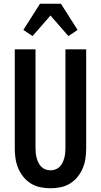

<svg xmlns="http://www.w3.org/2000/svg" viewBox="-20 -999 540 1027"><path d="M250 8Q223 8 196 2.5Q169 -3 146 -17Q123 -31 105.5 -52.5Q88 -74 77.5 -99Q67 -124 63 -151Q59 -178 59 -205V-735H170V-205Q170 -192 171.5 -178.5Q173 -165 176.5 -152.5Q180 -140 186 -128Q192 -116 201.5 -106.5Q211 -97 224 -92.5Q237 -88 250 -88Q263 -88 276 -92.5Q289 -97 298.5 -106.5Q308 -116 314 -128Q320 -140 323.5 -152.5Q327 -165 328.5 -178.5Q330 -192 330 -205V-735H441V-205Q441 -178 437 -151Q433 -124 422.5 -99Q412 -74 394.5 -52.5Q377 -31 354 -17Q331 -3 304 2.5Q277 8 250 8ZM154 -806 105 -839 194 -979H306L395 -839L346 -806L250 -916Z"/></svg>

Font: Iosevka Algr
Style: Bold
Weight: 700
Monospace: yes
Designer: Belleve Invis
Foundry: Belleve Invis
Version: Version 26.0.2; ttfautohint (v1.8.3)